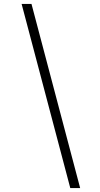

<svg xmlns="http://www.w3.org/2000/svg" viewBox="-20 -820 514 982"><path d="M339.5 142 90.5 -800H141L390 142Z"/></svg>

Font: Trispace SemiExpanded ExtraLight
Style: Regular
Weight: 200
Width: 6
Designer: Tyler Finck
Foundry: Etcetera Type Company
Version: Version 1.210; ttfautohint (v1.8.3)